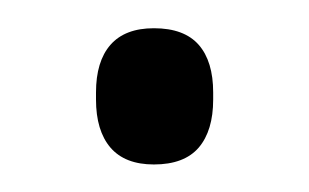

<svg xmlns="http://www.w3.org/2000/svg" viewBox="-20 -108 219 136"><path d="M89 8.5Q68.5 8.5 58.2 -3.5Q48 -15.5 48 -37.5V-42.5Q48 -64.5 58.2 -76.2Q68.5 -88 89 -88Q110.5 -88 120.8 -76.2Q131 -64.5 131 -42.5V-37.5Q131 -15.5 120.8 -3.5Q110.5 8.5 89 8.5Z"/></svg>

Font: Anek Telugu Medium Light
Style: Regular
Weight: 300
Version: Version 1.003